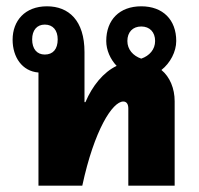

<svg xmlns="http://www.w3.org/2000/svg" viewBox="-20 -589 630 609"><path d="M248 -299V-424C248 -524 198 -569 129 -569C59 -569 20 -523 20 -463C20 -408 50 -363 102 -359V0H241C279 -177 337 -267 371 -267C382 -267 387 -258 387 -245V0H534V-268C534 -308 519 -345 492 -367C520 -389 539 -425 539 -459C539 -526 497 -569 428 -569C359 -569 317 -526 317 -459C317 -430 330 -401 350 -380C308 -360 273 -317 251 -265H248C248 -277 248 -288 248 -299ZM122 -416C97 -416 82 -434 82 -464C82 -493 97 -511 122 -511C148 -511 163 -493 163 -464C163 -433 148 -416 122 -416ZM384 -459C384 -487 401 -505 428 -505C455 -505 472 -487 472 -459C472 -432 454 -412 428 -403C402 -412 384 -432 384 -459Z"/></svg>

Font: Noto Sans Thai Looped Condensed ExtraBold
Style: Regular
Weight: 800
Width: 3
Designer: Sasikarn Vongin, Ben Mitchell
Foundry: The Fontpad Ltd
Version: Version 1.001